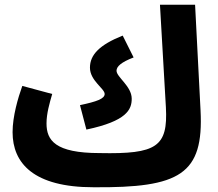

<svg xmlns="http://www.w3.org/2000/svg" viewBox="-20 -768 918 809"><path d="M374 21C738 24 839 -33 825 -303L802 -748H654L679 -316C688 -150 641 -118 400 -123C212 -123 176 -177 176 -248C176 -290 189 -334 200 -372L74 -406C56 -356 33 -278 33 -211C33 -80 122 21 374 21ZM344 -222C515 -258 535 -307 535 -352C535 -405 471 -443 471 -470C471 -488 491 -506 543 -526L497 -618C399 -579 359 -537 359 -483C359 -428 421 -395 421 -372C421 -352 388 -340 317 -325Z"/></svg>

Font: Noto Sans Arabic UI XCn XBd
Style: Regular
Weight: 800
Width: 2
Designer: Monotype Design Team, Nadine Chahine and Nizar Qandah
Foundry: Monotype Imaging Inc.
Version: Version 2.010